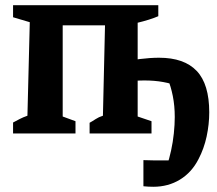

<svg xmlns="http://www.w3.org/2000/svg" viewBox="-20 -511 829 735"><path d="M567 204Q558 204 548 203.5Q538 203 529 202V102Q551 103 569 103Q587 103 609 103Q624 103 641.5 103Q659 103 683 102L619 124Q628 97 635 65Q642 33 645.5 -0.5Q649 -34 649 -63Q649 -106 641.5 -143.5Q634 -181 622 -209L668 -180Q637 -191 604.5 -197Q572 -203 532 -203Q504 -203 478.5 -200.5Q453 -198 428 -194V-270Q474 -280 515 -285Q556 -290 589 -290Q685 -290 733 -239.5Q781 -189 781 -81Q781 -35 771 11.5Q761 58 740 98Q714 149 669 176.5Q624 204 567 204ZM30 0V-42Q43 -49 55.5 -55.5Q68 -62 85 -68L94 -426L30 -445V-491H586V-449Q570 -442 549 -435.5Q528 -429 507 -424V-65L560 -47V0H323V-41Q334 -47 346 -55Q358 -63 374 -68L382 -414H220V-65L269 -47V0Z"/></svg>

Font: Piazzolla 24pt
Style: Bold
Weight: 700
Designer: Juan Pablo del Peral
Foundry: Huerta Tipografica
Version: Version 2.005